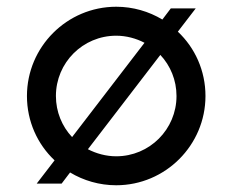

<svg xmlns="http://www.w3.org/2000/svg" viewBox="-20 -545 690 570"><path d="M325 5C471 5 590 -114 590 -260C590 -335 559 -403 508 -451L561 -520H487L462 -487C422 -511 375 -525 325 -525C179 -525 60 -406 60 -260C60 -185 91 -117 142 -69L89 0H163L188 -33C228 -9 275 5 325 5ZM146 -260C146 -359 226 -439 325 -439C355 -439 384 -431 409 -418L194 -138C164 -170 146 -213 146 -260ZM241 -102 456 -382C486 -350 504 -307 504 -260C504 -161 424 -81 325 -81C295 -81 266 -89 241 -102Z"/></svg>

Font: Grotesk 02 Mince
Style: Bold
Weight: 400
Designer: Frank Adebiaye, contributions by Jérémy Landes, Ariel Martín Pérez
Foundry: Velvetyne Type Foundry
Version: Version 3.000;Glyphs 3.1.2 (3150)